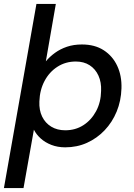

<svg xmlns="http://www.w3.org/2000/svg" viewBox="-35 -740 686 980"><path d="M-15 220 151 -720H250L199 -427Q219 -451 246 -470.5Q273 -490 307 -501.5Q341 -513 383 -513Q449 -513 494.5 -483.5Q540 -454 563.5 -403.5Q587 -353 585 -289Q583 -225 560.5 -170.5Q538 -116 499 -75Q460 -34 409 -11Q358 12 298 12Q259 12 227 -0.5Q195 -13 172.5 -33.5Q150 -54 138 -78L85 220ZM298 -75Q350 -75 390.5 -101Q431 -127 455.5 -172.5Q480 -218 481 -276Q483 -320 467.5 -354Q452 -388 422.5 -407Q393 -426 352 -426Q300 -426 258.5 -399.5Q217 -373 192.5 -327Q168 -281 166 -222Q164 -178 180 -145Q196 -112 226.5 -93.5Q257 -75 298 -75Z"/></svg>

Font: DM Sans 17pt Medium
Style: Italic
Weight: 500
Italic angle: -10°
Version: Version 4.004;gftools[0.9.30]